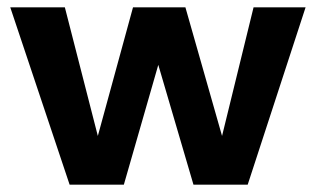

<svg xmlns="http://www.w3.org/2000/svg" viewBox="-20 -504 862 524"><path d="M8 -484H157L247 -133L343 -484H486L586 -133L672 -484H814L656 0H508L412 -327L318 0H170Z"/></svg>

Font: Play
Style: Bold
Weight: 700
Designer: Jonas Hecksher (Cyrillic expansion: Cyreal)
Foundry: Jonas Hecksher, Playtype, e-types AS
Version: Version 2.101; ttfautohint (v1.5.65-e2d9)